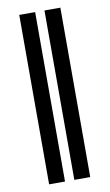

<svg xmlns="http://www.w3.org/2000/svg" viewBox="-86 -808 481 842"><g transform="rotate(-10 154.0 -387.0)"><path d="M133.3 -9.8H62.5V-764.2H133.3ZM245.6 -9.8H174.8V-764.2H245.6Z"/></g></svg>

Font: I.MingCP
Style: Regular
Weight: 400
Designer: I.Font Project
Version: Version 8.000; Sep 06, 2022